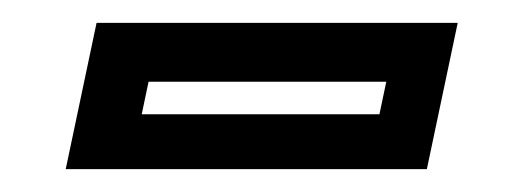

<svg xmlns="http://www.w3.org/2000/svg" viewBox="-20 -386 458 168"><path d="M37.5 -238 64.5 -366H380.5L353.5 -238ZM104 -286H312L318 -314.5H110Z"/></svg>

Font: Tourney SemiBold
Style: Italic
Weight: 600
Italic angle: -12°
Version: Version 1.015